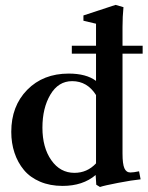

<svg xmlns="http://www.w3.org/2000/svg" viewBox="-20 -746 603 782"><path d="M387.2 15.6 372.1 6.3 369.6 -33.2Q317.4 11.2 234.9 11.2Q183.6 11.2 143.1 -6.1Q102.5 -23.4 77.4 -53.7Q52.2 -84 39.1 -123.5Q25.9 -163.1 25.9 -209Q25.9 -314 90.8 -380.1Q155.8 -446.3 259.8 -446.3Q331.5 -446.3 371.1 -416.5V-527.3H272.5V-559.6H371.1V-649.4L319.8 -661.6V-683.1L450.7 -726.1L482.9 -716.8Q479 -679.2 479 -635.3V-559.6H561V-527.3H479V-121.1Q479 -78.1 486.6 -60.8Q494.1 -43.5 511.2 -43.5Q523.4 -43.5 546.4 -48.3L552.7 -15.6Q518.1 -12.2 460.9 -1.2Q403.8 9.8 387.2 15.6ZM283.2 -42Q335 -42 371.1 -80.6V-358.9Q335.4 -415.5 273.9 -415.5Q217.8 -415.5 185.3 -360.8Q152.8 -306.2 152.8 -226.1Q152.8 -145 189 -93.5Q225.1 -42 283.2 -42Z"/></svg>

Font: Elstob SemiBold
Style: Regular
Weight: 600
Designer: Peter S. Baker
Version: Version 1.015